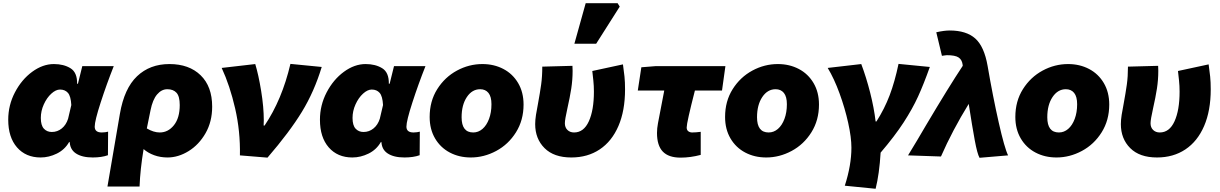

<svg xmlns="http://www.w3.org/2000/svg" viewBox="-20 -963 7560 1190"><path d="M31 -221Q31 -311 72.5 -390.5Q114 -470 179.5 -518Q245 -566 314 -566Q375 -566 417 -540Q459 -514 458 -444H463L490 -553H685Q641 -442 604 -328Q567 -214 567 -178Q567 -142 611 -142Q623 -142 632.5 -143.5Q642 -145 650 -147L649 -1Q610 13 555 13Q488 13 450 -12.5Q412 -38 412 -89V-82H408Q381 -35 332 -11Q283 13 232 13Q140 13 85.5 -49.5Q31 -112 31 -221ZM402 -227 422 -312Q419 -367 401 -387.5Q383 -408 352 -408Q326 -408 298 -382.5Q270 -357 251.5 -316Q233 -275 233 -232Q233 -186 252 -165.5Q271 -145 301 -145Q336 -145 363 -167Q390 -189 402 -227Z M1030 -566Q1152 -566 1223.5 -496.5Q1295 -427 1295 -302Q1295 -209 1254 -137.5Q1213 -66 1149 -26.5Q1085 13 1018 13Q974 13 935.5 -1Q897 -15 870 -39Q849 87 845 193H646L723 -257Q750 -415 829.5 -490.5Q909 -566 1030 -566ZM1094 -312Q1094 -366 1074 -388Q1054 -410 1017 -410Q981 -410 953.5 -377.5Q926 -345 913 -280L890 -167Q932 -142 970 -142Q1022 -142 1058 -187Q1094 -232 1094 -312Z M1354 -542 1562 -566Q1582 -501 1598.5 -400Q1615 -299 1615 -217Q1615 -195 1614 -185H1620Q1728 -345 1780 -567L1974 -548Q1928 -396 1851.5 -270.5Q1775 -145 1638 14L1467 0Q1470 -149 1437.5 -290.5Q1405 -432 1354 -542Z M1963 -221Q1963 -311 2004.5 -390.5Q2046 -470 2111.5 -518Q2177 -566 2246 -566Q2307 -566 2349 -540Q2391 -514 2390 -444H2395L2422 -553H2617Q2573 -442 2536 -328Q2499 -214 2499 -178Q2499 -142 2543 -142Q2555 -142 2564.5 -143.5Q2574 -145 2582 -147L2581 -1Q2542 13 2487 13Q2420 13 2382 -12.5Q2344 -38 2344 -89V-82H2340Q2313 -35 2264 -11Q2215 13 2164 13Q2072 13 2017.5 -49.5Q1963 -112 1963 -221ZM2334 -227 2354 -312Q2351 -367 2333 -387.5Q2315 -408 2284 -408Q2258 -408 2230 -382.5Q2202 -357 2183.5 -316Q2165 -275 2165 -232Q2165 -186 2184 -165.5Q2203 -145 2233 -145Q2268 -145 2295 -167Q2322 -189 2334 -227Z M2643 -238Q2643 -336 2690 -410.5Q2737 -485 2812 -525.5Q2887 -566 2970 -566Q3042 -566 3100 -535.5Q3158 -505 3191.5 -448Q3225 -391 3225 -315Q3225 -218 3178 -143Q3131 -68 3055.5 -27.5Q2980 13 2898 13Q2826 13 2768 -17.5Q2710 -48 2676.5 -105Q2643 -162 2643 -238ZM3026 -317Q3026 -364 3007.5 -387Q2989 -410 2956 -410Q2906 -410 2873.5 -361.5Q2841 -313 2841 -236Q2841 -142 2913 -142Q2945 -142 2970.5 -164Q2996 -186 3011 -226Q3026 -266 3026 -317Z M3297 -194Q3297 -219 3302 -251.5Q3307 -284 3314 -318Q3327 -389 3334 -439Q3341 -489 3341 -550L3528 -555Q3529 -545 3529 -524Q3529 -468 3520.5 -413.5Q3512 -359 3497 -293Q3481 -222 3481 -199Q3481 -173 3497 -157.5Q3513 -142 3538 -142Q3598 -142 3629.5 -211Q3661 -280 3661 -395Q3661 -431 3657.5 -464Q3654 -497 3651 -523L3841 -564Q3847 -522 3850.5 -488.5Q3854 -455 3854 -409Q3854 -277 3813 -182Q3772 -87 3697 -37Q3622 13 3521 13Q3413 13 3355 -45Q3297 -103 3297 -194ZM3610 -943H3808L3821 -922L3675 -692H3540Z M4052 -139Q4052 -167 4058 -199L4097 -402H3933L3955 -546L4042 -553H4476L4455 -402H4287Q4236 -203 4236 -173Q4236 -157 4246 -149.5Q4256 -142 4270 -142Q4293 -142 4323 -146V-3Q4259 14 4198 14Q4124 14 4088 -23.5Q4052 -61 4052 -139Z M4474 -238Q4474 -336 4521 -410.5Q4568 -485 4643 -525.5Q4718 -566 4801 -566Q4873 -566 4931 -535.5Q4989 -505 5022.5 -448Q5056 -391 5056 -315Q5056 -218 5009 -143Q4962 -68 4886.5 -27.5Q4811 13 4729 13Q4657 13 4599 -17.5Q4541 -48 4507.5 -105Q4474 -162 4474 -238ZM4857 -317Q4857 -364 4838.5 -387Q4820 -410 4787 -410Q4737 -410 4704.5 -361.5Q4672 -313 4672 -236Q4672 -142 4744 -142Q4776 -142 4801.5 -164Q4827 -186 4842 -226Q4857 -266 4857 -317Z M5257 -48Q5257 -111 5237 -201.5Q5217 -292 5183.5 -384Q5150 -476 5110 -542L5318 -566Q5349 -484 5373 -389.5Q5397 -295 5407 -210H5412Q5462 -288 5494 -372.5Q5526 -457 5549 -567L5743 -548Q5705 -441 5670 -364.5Q5635 -288 5580.5 -204Q5526 -120 5438 -17Q5430 116 5407 207L5216 188Q5257 61 5257 -48Z M5984 -319Q5883 -155 5812 7L5608 0Q5665 -93 5719 -186Q5862 -427 5947 -555L5946 -564Q5942 -593 5921 -607Q5900 -621 5848 -621Q5842 -621 5835.5 -619.5Q5829 -618 5818 -617L5783 -763Q5832 -774 5866 -774Q5969 -774 6024.5 -724.5Q6080 -675 6101 -555Q6134 -363 6170 -204Q6206 -45 6228 0L6051 15Q6037 -10 6021.5 -93.5Q6006 -177 5984 -319Z M6273 -238Q6273 -336 6320 -410.5Q6367 -485 6442 -525.5Q6517 -566 6600 -566Q6672 -566 6730 -535.5Q6788 -505 6821.5 -448Q6855 -391 6855 -315Q6855 -218 6808 -143Q6761 -68 6685.5 -27.5Q6610 13 6528 13Q6456 13 6398 -17.5Q6340 -48 6306.5 -105Q6273 -162 6273 -238ZM6656 -317Q6656 -364 6637.5 -387Q6619 -410 6586 -410Q6536 -410 6503.5 -361.5Q6471 -313 6471 -236Q6471 -142 6543 -142Q6575 -142 6600.5 -164Q6626 -186 6641 -226Q6656 -266 6656 -317Z M6927 -194Q6927 -219 6932 -251.5Q6937 -284 6944 -318Q6957 -389 6964 -439Q6971 -489 6971 -550L7158 -555Q7159 -545 7159 -524Q7159 -468 7150.5 -413.5Q7142 -359 7127 -293Q7111 -222 7111 -199Q7111 -173 7127 -157.5Q7143 -142 7168 -142Q7228 -142 7259.5 -211Q7291 -280 7291 -395Q7291 -431 7287.5 -464Q7284 -497 7281 -523L7471 -564Q7477 -522 7480.5 -488.5Q7484 -455 7484 -409Q7484 -277 7443 -182Q7402 -87 7327 -37Q7252 13 7151 13Q7043 13 6985 -45Q6927 -103 6927 -194Z"/></svg>

Font: Nebula Sans Black
Style: Regular
Weight: 900
Italic angle: -9°
Designer: Paul D. Hunt for Adobe (as Source Sans)
Foundry: Nebula Entertainment & Broadcasting LLC
Version: Version 1.010